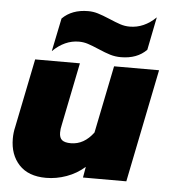

<svg xmlns="http://www.w3.org/2000/svg" viewBox="-52 -750 714 812"><g transform="rotate(5 305.0 -344.0)"><path d="M180 -662Q221 -703 290 -703Q311 -703 331 -697Q351 -691 382 -678Q410 -666 429.5 -659.5Q449 -653 470 -653Q531 -653 581 -702L553 -562Q513 -521 444 -521Q420 -521 398.5 -527.5Q377 -534 347 -547Q319 -559 300.5 -565Q282 -571 262 -571Q202 -571 151 -521ZM19 -138Q19 -164 25 -189L84 -480H274L220 -213Q216 -197 216 -181Q216 -159 227.5 -149.5Q239 -140 265 -140Q321 -140 361 -194L419 -480H610L513 0H329L337 -46Q303 -16 260 -0.5Q217 15 173 15Q98 15 58.5 -27.5Q19 -70 19 -138Z"/></g></svg>

Font: Readiness ExtraBold
Style: Italic
Weight: 800
Italic angle: -12°
Designer: Katatrad Team
Foundry: CadsonDemak
Version: Version 1.00;January 16, 2020;FontCreator 12.0.0.2550 64-bit